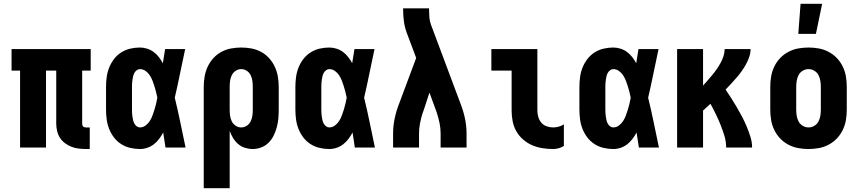

<svg xmlns="http://www.w3.org/2000/svg" viewBox="-20 -779 4540 1014"><path d="M454 8H434Q414 8 394.5 5.5Q375 3 357 -4Q339 -11 323 -23Q307 -35 296.5 -51.5Q286 -68 281.5 -87.5Q277 -107 277 -126V-406H223V0H86V-406H41V-520H459V-406H414V-126Q414 -122 415 -118Q416 -114 419 -111Q422 -108 426 -107Q430 -106 434 -106H454Z M719 8Q693 8 667.5 2Q642 -4 620 -18Q598 -32 582 -53Q566 -74 556.5 -98Q547 -122 543.5 -148Q540 -174 540 -200V-320Q540 -346 543.5 -372Q547 -398 556.5 -422Q566 -446 582 -467Q598 -488 620 -502Q642 -516 667.5 -522Q693 -528 719 -528Q738 -528 757 -522Q776 -516 791.5 -504.5Q807 -493 819 -477.5Q831 -462 840 -445Q843 -464 846 -482.5Q849 -501 852 -520H958Q944 -456 931 -391.5Q918 -327 903 -263Q919 -198 932.5 -132Q946 -66 960 0H854Q851 -20 848 -39.5Q845 -59 842 -79Q832 -61 820 -45Q808 -29 792.5 -17Q777 -5 758 1.5Q739 8 719 8ZM719 -106Q735 -106 748.5 -116Q762 -126 771 -140Q780 -154 785.5 -169.5Q791 -185 796 -200.5Q801 -216 804.5 -231.5Q808 -247 811 -263Q808 -279 804 -294Q800 -309 795.5 -324Q791 -339 785 -354Q779 -369 770.5 -382Q762 -395 748.5 -404.5Q735 -414 719 -414Q710 -414 702 -408Q694 -402 689.5 -393.5Q685 -385 683 -376Q681 -367 679.5 -357.5Q678 -348 677.5 -338.5Q677 -329 677 -320V-200Q677 -191 677.5 -181.5Q678 -172 679.5 -162.5Q681 -153 683 -144Q685 -135 689.5 -126.5Q694 -118 702 -112Q710 -106 719 -106Z M1056 215V-320Q1056 -347 1060.5 -374Q1065 -401 1076.5 -426Q1088 -451 1106.5 -471.5Q1125 -492 1149 -505Q1173 -518 1200 -523Q1227 -528 1254 -528Q1281 -528 1308 -523Q1335 -518 1359 -505Q1383 -492 1401.5 -471.5Q1420 -451 1431.5 -426Q1443 -401 1447.5 -374Q1452 -347 1452 -320V-200Q1452 -177 1450 -153.5Q1448 -130 1442 -107.5Q1436 -85 1425.5 -63.5Q1415 -42 1398.5 -25.5Q1382 -9 1360 -0.5Q1338 8 1314 8Q1294 8 1273.5 1.5Q1253 -5 1237.5 -18.5Q1222 -32 1211 -50Q1200 -68 1193 -88V215ZM1254 -106Q1270 -106 1283.5 -115Q1297 -124 1304 -138.5Q1311 -153 1313 -168.5Q1315 -184 1315 -200V-320Q1315 -336 1313 -351.5Q1311 -367 1304 -381.5Q1297 -396 1283.5 -405Q1270 -414 1254 -414Q1238 -414 1224.5 -405Q1211 -396 1204 -381.5Q1197 -367 1195 -351.5Q1193 -336 1193 -320V-200Q1193 -184 1195 -168.5Q1197 -153 1204 -138.5Q1211 -124 1224.5 -115Q1238 -106 1254 -106Z M1719 8Q1693 8 1667.5 2Q1642 -4 1620 -18Q1598 -32 1582 -53Q1566 -74 1556.5 -98Q1547 -122 1543.5 -148Q1540 -174 1540 -200V-320Q1540 -346 1543.5 -372Q1547 -398 1556.5 -422Q1566 -446 1582 -467Q1598 -488 1620 -502Q1642 -516 1667.5 -522Q1693 -528 1719 -528Q1738 -528 1757 -522Q1776 -516 1791.5 -504.5Q1807 -493 1819 -477.5Q1831 -462 1840 -445Q1843 -464 1846 -482.5Q1849 -501 1852 -520H1958Q1944 -456 1931 -391.5Q1918 -327 1903 -263Q1919 -198 1932.5 -132Q1946 -66 1960 0H1854Q1851 -20 1848 -39.5Q1845 -59 1842 -79Q1832 -61 1820 -45Q1808 -29 1792.5 -17Q1777 -5 1758 1.5Q1739 8 1719 8ZM1719 -106Q1735 -106 1748.5 -116Q1762 -126 1771 -140Q1780 -154 1785.5 -169.5Q1791 -185 1796 -200.5Q1801 -216 1804.5 -231.5Q1808 -247 1811 -263Q1808 -279 1804 -294Q1800 -309 1795.5 -324Q1791 -339 1785 -354Q1779 -369 1770.5 -382Q1762 -395 1748.5 -404.5Q1735 -414 1719 -414Q1710 -414 1702 -408Q1694 -402 1689.5 -393.5Q1685 -385 1683 -376Q1681 -367 1679.5 -357.5Q1678 -348 1677.5 -338.5Q1677 -329 1677 -320V-200Q1677 -191 1677.5 -181.5Q1678 -172 1679.5 -162.5Q1681 -153 1683 -144Q1685 -135 1689.5 -126.5Q1694 -118 1702 -112Q1710 -106 1719 -106Z M2056 0V-74Q2056 -114 2064.5 -154Q2073 -194 2088 -232L2178 -473L2127 -609Q2117 -637 2113 -667Q2109 -697 2109 -728V-735H2246V-728Q2246 -708 2247.5 -688Q2249 -668 2256 -649L2412 -232Q2427 -194 2435.5 -154Q2444 -114 2444 -74V0H2307V-74Q2307 -101 2301.5 -128.5Q2296 -156 2287 -183V-184Q2286 -186 2285.5 -188Q2285 -190 2284 -192L2248 -290L2217 -195Q2216 -193 2215.5 -191Q2215 -189 2214 -188V-187Q2213 -185 2212.5 -183Q2212 -181 2211 -179Q2203 -153 2198 -126.5Q2193 -100 2193 -74V0Z M2901 8Q2873 8 2844.5 3.5Q2816 -1 2790.5 -12Q2765 -23 2743 -42Q2721 -61 2707 -85.5Q2693 -110 2687.5 -138.5Q2682 -167 2682 -195V-406H2575V-520H2818V-195Q2818 -178 2823 -161Q2828 -144 2839 -131Q2850 -118 2867 -112Q2884 -106 2901 -106Q2916 -106 2930.5 -110Q2945 -114 2958 -122V-8Q2945 0 2930.5 4Q2916 8 2901 8Z M3219 8Q3193 8 3167.5 2Q3142 -4 3120 -18Q3098 -32 3082 -53Q3066 -74 3056.5 -98Q3047 -122 3043.5 -148Q3040 -174 3040 -200V-320Q3040 -346 3043.5 -372Q3047 -398 3056.5 -422Q3066 -446 3082 -467Q3098 -488 3120 -502Q3142 -516 3167.5 -522Q3193 -528 3219 -528Q3238 -528 3257 -522Q3276 -516 3291.5 -504.5Q3307 -493 3319 -477.5Q3331 -462 3340 -445Q3343 -464 3346 -482.5Q3349 -501 3352 -520H3458Q3444 -456 3431 -391.5Q3418 -327 3403 -263Q3419 -198 3432.5 -132Q3446 -66 3460 0H3354Q3351 -20 3348 -39.5Q3345 -59 3342 -79Q3332 -61 3320 -45Q3308 -29 3292.5 -17Q3277 -5 3258 1.5Q3239 8 3219 8ZM3219 -106Q3235 -106 3248.5 -116Q3262 -126 3271 -140Q3280 -154 3285.5 -169.5Q3291 -185 3296 -200.5Q3301 -216 3304.5 -231.5Q3308 -247 3311 -263Q3308 -279 3304 -294Q3300 -309 3295.5 -324Q3291 -339 3285 -354Q3279 -369 3270.5 -382Q3262 -395 3248.5 -404.5Q3235 -414 3219 -414Q3210 -414 3202 -408Q3194 -402 3189.5 -393.5Q3185 -385 3183 -376Q3181 -367 3179.5 -357.5Q3178 -348 3177.5 -338.5Q3177 -329 3177 -320V-200Q3177 -191 3177.5 -181.5Q3178 -172 3179.5 -162.5Q3181 -153 3183 -144Q3185 -135 3189.5 -126.5Q3194 -118 3202 -112Q3210 -106 3219 -106Z M3556 0V-520H3693V-327Q3706 -341 3718.5 -355.5Q3731 -370 3743 -384.5Q3755 -399 3766 -415Q3777 -431 3786 -447.5Q3795 -464 3801 -482.5Q3807 -501 3807 -520H3944Q3944 -499 3937 -478.5Q3930 -458 3919.5 -439Q3909 -420 3896.5 -402.5Q3884 -385 3870 -369Q3856 -353 3841.5 -337Q3827 -321 3812 -306Q3828 -283 3843 -259Q3858 -235 3872.5 -210.5Q3887 -186 3900 -161Q3913 -136 3924 -109.5Q3935 -83 3943.5 -55.5Q3952 -28 3952 0H3815Q3815 -31 3806 -61Q3797 -91 3785.5 -119.5Q3774 -148 3760.5 -176Q3747 -204 3732 -231Q3722 -222 3712.5 -213Q3703 -204 3693 -195V0Z M4250 8Q4222 8 4195 3Q4168 -2 4143.5 -15Q4119 -28 4100 -48Q4081 -68 4069 -93Q4057 -118 4052.5 -145Q4048 -172 4048 -200V-320Q4048 -348 4052.5 -375Q4057 -402 4069 -427Q4081 -452 4100 -472Q4119 -492 4143.5 -505Q4168 -518 4195 -523Q4222 -528 4250 -528Q4278 -528 4305 -523Q4332 -518 4356.5 -505Q4381 -492 4400 -472Q4419 -452 4431 -427Q4443 -402 4447.5 -375Q4452 -348 4452 -320V-200Q4452 -172 4447.5 -145Q4443 -118 4431 -93Q4419 -68 4400 -48Q4381 -28 4356.5 -15Q4332 -2 4305 3Q4278 8 4250 8ZM4250 -106Q4266 -106 4280.5 -114.5Q4295 -123 4302.5 -137.5Q4310 -152 4312.5 -168Q4315 -184 4315 -200V-320Q4315 -336 4312.5 -352Q4310 -368 4302.5 -382.5Q4295 -397 4280.5 -405.5Q4266 -414 4250 -414Q4234 -414 4219.5 -405.5Q4205 -397 4197.5 -382.5Q4190 -368 4187.5 -352Q4185 -336 4185 -320V-200Q4185 -184 4187.5 -168Q4190 -152 4197.5 -137.5Q4205 -123 4219.5 -114.5Q4234 -106 4250 -106ZM4196 -600 4208 -759H4322L4289 -600Z"/></svg>

Font: Iosevka Term Curly Heavy
Style: Regular
Weight: 900
Designer: Belleve Invis
Foundry: Belleve Invis
Version: Version 32.3.0